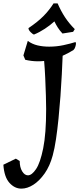

<svg xmlns="http://www.w3.org/2000/svg" viewBox="-79 -904 496 1140"><path d="M48 216Q8 216 -23 181.5Q-54 147 -59 74L15 38L38 52Q38 89 52.5 113Q67 137 87 137Q110 137 135 100Q160 63 177.5 -23.5Q195 -110 195 -257Q195 -287 193.5 -337Q192 -387 189.5 -442Q187 -497 183 -542Q174 -541 164.5 -540.5Q155 -540 146 -540Q109 -540 71 -549L60 -575L86 -661Q112 -642 144 -634.5Q176 -627 213 -627Q257 -627 298.5 -636Q340 -645 368 -654Q372 -654 372 -645Q372 -638 368 -625.5Q364 -613 357 -607Q341 -597 325 -588.5Q309 -580 293 -573Q291 -524 288 -462.5Q285 -401 280 -333.5Q275 -266 268.5 -200.5Q262 -135 253.5 -78Q245 -21 234 19Q217 82 186 126Q155 170 119 193Q83 216 48 216ZM123 -699Q116 -700 103 -713Q90 -726 90 -737Q145 -774 179.5 -809Q214 -844 239 -884H263Q283 -838 307 -801.5Q331 -765 365 -731L355 -715L292 -705Q276 -722 264.5 -740Q253 -758 244 -777Q219 -754 187 -733Q155 -712 123 -699Z"/></svg>

Font: Julee
Style: Regular
Weight: 400
Designer: Julian Tunni
Foundry: Julian Tunni
Version: Version 1.002; ttfautohint (v1.8.4.7-5d5b);gftools[0.9.23]